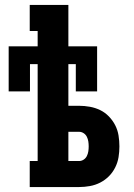

<svg xmlns="http://www.w3.org/2000/svg" viewBox="-20 -755 540 775"><path d="M100 0V-105H132V-496H101V-386H15V-568H132V-630H100V-735H256V-568H372V-386H286V-496H256V-328H299Q321 -328 343 -324Q365 -320 384.5 -310.5Q404 -301 419.5 -285Q435 -269 445 -249.5Q455 -230 458.5 -208Q462 -186 462 -164Q462 -142 458.5 -120.5Q455 -99 445 -79Q435 -59 419.5 -43.5Q404 -28 384.5 -18Q365 -8 343 -4Q321 0 299 0ZM299 -105Q309 -105 317.5 -110.5Q326 -116 330.5 -125Q335 -134 336.5 -144Q338 -154 338 -164Q338 -174 336.5 -184Q335 -194 330.5 -203Q326 -212 317.5 -217.5Q309 -223 299 -223H256V-105Z"/></svg>

Font: Iosevka Curly Slab Extrabold
Style: Regular
Weight: 800
Monospace: yes
Designer: Belleve Invis
Foundry: Belleve Invis
Version: Version 22.1.2; ttfautohint (v1.8.4)